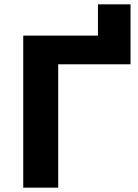

<svg xmlns="http://www.w3.org/2000/svg" viewBox="-20 -864 635 884"><path d="M87 0V-700H431V-844H581V-568H248V0Z"/></svg>

Font: Montserrat
Style: Bold
Weight: 700
Designer: Julieta Ulanovsky
Foundry: Julieta Ulanovsky
Version: Version 9.000; ttfautohint (v1.8.4.7-5d5b)